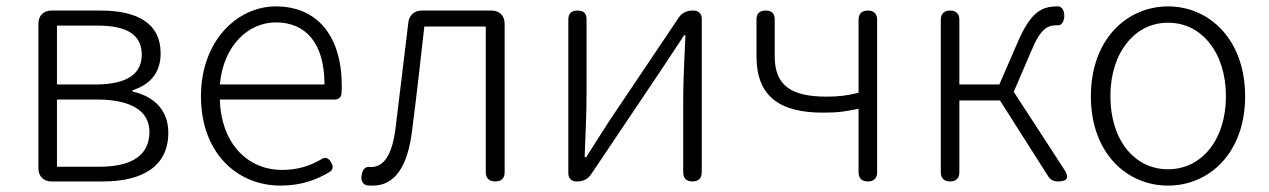

<svg xmlns="http://www.w3.org/2000/svg" viewBox="-20 -567 3967 600"><path d="M100 -267V-41C100 -16 116 0 141 0H201H302C426 0 506 -48 506 -152C506 -231 452 -268 394 -281V-285C445 -301 482 -336 482 -400C482 -494 410 -534 294 -534H141C116 -534 100 -518 100 -493ZM158 -395V-487H221H285C382 -487 423 -455 423 -396C423 -339 382 -303 277 -303H158ZM158 -151V-256H283C390 -256 447 -220 447 -155C447 -84 395 -46 291 -46H224H158Z M950 -256H1027C1038 -256 1046 -263 1047 -274C1048 -282 1048 -291 1048 -299C1048 -455 971 -547 842 -547C722 -547 608 -440 608 -266C608 -91 719 13 857 13C923 13 970 -6 1009 -29C1022 -37 1022 -46 1015 -59C1007 -74 996 -78 982 -68C947 -48 909 -36 862 -36C747 -36 670 -127 667 -256H856ZM912 -303H830H667C678 -425 756 -497 842 -497C936 -497 994 -432 994 -303Z M1557 -267V-493C1557 -518 1541 -534 1516 -534H1408H1298C1275 -534 1258 -519 1256 -496C1243 -388 1230 -281 1217 -174C1207 -85 1181 -45 1139 -45C1138 -45 1137 -45 1137 -45C1123 -48 1114 -38 1111 -24C1107 -8 1110 8 1126 12C1131 13 1138 13 1145 13C1212 13 1254 -43 1268 -161C1282 -269 1294 -376 1306 -484H1498V-29C1498 -10 1509 0 1528 0C1547 0 1557 -10 1557 -29V-267Z M1756 -267V-25C1756 -10 1766 0 1781 0H1785C1802 0 1818 -8 1827 -22L2042 -342C2064 -375 2096 -424 2118 -457H2122C2119 -387 2115 -315 2115 -256V-29C2115 -10 2125 0 2144 0C2163 0 2173 -10 2173 -29V-267V-509C2173 -524 2163 -534 2148 -534H2143C2126 -534 2110 -526 2101 -512L1886 -192C1865 -159 1833 -110 1812 -76H1807C1810 -147 1813 -219 1813 -277V-506C1813 -525 1804 -534 1785 -534C1766 -534 1756 -525 1756 -506Z M2721 -400V-505C2721 -524 2711 -534 2692 -534C2673 -534 2663 -524 2663 -505V-277C2626 -268 2599 -265 2563 -265C2452 -265 2401 -300 2401 -391V-506C2401 -525 2392 -534 2373 -534C2354 -534 2344 -525 2344 -506V-391C2344 -267 2415 -215 2552 -215C2603 -215 2621 -219 2663 -227V-29C2663 -10 2673 0 2692 0C2711 0 2721 -10 2721 -29V-267Z M2920 -267V-29C2920 -10 2930 0 2949 0C2968 0 2978 -10 2978 -29V-253H3041H3105L3255 -17C3262 -5 3273 0 3287 0C3316 0 3322 -13 3306 -37L3148 -280L3202 -406C3232 -479 3254 -488 3283 -488C3284 -488 3285 -488 3286 -488C3296 -487 3303 -498 3305 -508C3308 -523 3304 -544 3289 -547C3288 -547 3286 -547 3285 -547C3236 -547 3201 -531 3159 -432L3103 -303H2978V-505C2978 -524 2968 -534 2949 -534C2930 -534 2920 -524 2920 -505Z M3461 -473C3417 -425 3389 -355 3389 -266C3389 -89 3501 13 3630 13C3759 13 3871 -89 3871 -266C3871 -355 3843 -425 3799 -473C3755 -521 3695 -547 3630 -547C3566 -547 3505 -521 3461 -473ZM3501 -432C3533 -473 3578 -496 3630 -496C3683 -496 3728 -473 3760 -432C3792 -392 3811 -335 3811 -266C3811 -130 3735 -38 3630 -38C3525 -38 3450 -130 3450 -266C3450 -335 3469 -392 3501 -432Z"/></svg>

Font: GenSenRounded2 TW L
Style: Regular
Weight: 300
Version: Version 2.100;PS 2.1;hotconv 16.6.51;makeotf.lib2.5.65220 DE